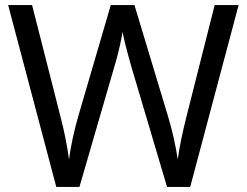

<svg xmlns="http://www.w3.org/2000/svg" viewBox="-20 -734 970 754"><path d="M917 -714 727 0H636L497 -468Q489 -497 481 -526Q473 -555 468 -577.5Q463 -600 461 -609Q460 -596 450.5 -553.5Q441 -511 427 -465L292 0H201L12 -714H106L217 -278Q229 -232 237.5 -189Q246 -146 251 -108Q256 -147 266 -193Q276 -239 289 -283L415 -714H508L639 -280Q653 -234 663 -188.5Q673 -143 678 -108Q683 -145 692 -188.5Q701 -232 713 -279L823 -714Z"/></svg>

Font: Noto Sans Tifinagh APT
Style: Regular
Weight: 400
Designer: JamraPatel
Foundry: JamraPatel LLC
Version: Version 2.006; ttfautohint (v1.8.4.7-5d5b)